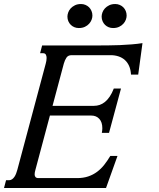

<svg xmlns="http://www.w3.org/2000/svg" viewBox="-87 -944 798 964"><path d="M384.8 -412.6Q399.4 -412.6 413.3 -417.2Q427.2 -421.9 439.9 -432.1Q452.6 -442.4 463.9 -459Q475.1 -475.6 484.4 -499.5H520.5L460.4 -276.9H424.3Q426.8 -290.5 426.8 -300.3Q426.8 -330.6 411.6 -347.2Q396.5 -363.8 371.6 -363.8H163.6L90.8 -91.3Q86.9 -78.1 86.9 -68.4Q86.9 -60.1 91.3 -54.9Q95.7 -49.8 106.9 -49.8H299.8Q331.1 -49.8 355.7 -58.1Q380.4 -66.4 400.4 -81.3Q420.4 -96.2 436.5 -116.7Q452.6 -137.2 466.8 -161.1H502.9L445.3 0H-66.9L-56.6 -39.1H-42Q-33.2 -39.1 -26.4 -43.9Q-19.5 -48.8 -14.4 -56.4Q-9.3 -64 -5.9 -73.2Q-2.4 -82.5 0 -91.3L142.6 -624.5Q144.5 -631.3 145.8 -638.9Q147 -646.5 147 -653.3Q147 -663.1 143.1 -669.9Q139.2 -676.8 128.9 -676.8H114.3L124.5 -715.8H407.2Q427.7 -715.8 455.8 -716.1Q483.9 -716.3 514.2 -717.5Q544.4 -718.8 574.5 -721.2Q604.5 -723.6 628.4 -727.5L606.9 -569.3H570.8Q569.3 -594.2 561.3 -612.5Q553.2 -630.9 539.8 -642.8Q526.4 -654.8 508.1 -660.9Q489.7 -667 468.8 -667H272.5Q254.9 -667 246.6 -654.5Q238.3 -642.1 233.4 -624.5L176.8 -412.6ZM308.6 -803.2Q296.9 -803.2 286.6 -807.4Q276.4 -811.5 268.6 -819.1Q260.7 -826.7 256.1 -837.4Q251.5 -848.1 251.5 -860.8Q251.5 -870.1 255.4 -881.3Q259.3 -892.6 267.8 -901.9Q276.4 -911.1 289.3 -917.5Q302.2 -923.8 319.8 -923.8Q331.5 -923.8 342 -919.4Q352.5 -915 360.1 -907.5Q367.7 -899.9 372.3 -889.2Q377 -878.4 377 -865.7Q377 -856 373 -845.2Q369.1 -834.5 360.6 -825Q352.1 -815.4 339.1 -809.3Q326.2 -803.2 308.6 -803.2ZM480.5 -803.2Q468.8 -803.2 458.5 -807.4Q448.2 -811.5 440.4 -819.1Q432.6 -826.7 428 -837.4Q423.3 -848.1 423.3 -860.8Q423.3 -870.1 427.2 -881.3Q431.2 -892.6 439.7 -901.9Q448.2 -911.1 461.2 -917.5Q474.1 -923.8 491.7 -923.8Q503.4 -923.8 513.9 -919.4Q524.4 -915 532 -907.5Q539.6 -899.9 544.2 -889.2Q548.8 -878.4 548.8 -865.7Q548.8 -856 544.9 -845.2Q541 -834.5 532.5 -825Q523.9 -815.4 511 -809.3Q498 -803.2 480.5 -803.2Z"/></svg>

Font: Arian AMU Serif
Style: Italic
Weight: 400
Italic angle: -15°
Designer: Ruben Hakobyan (Tarumian)
Foundry: Ruben Hakobyan (Tarumian)
Version: Version 1.002